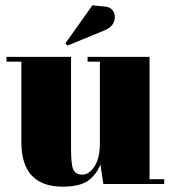

<svg xmlns="http://www.w3.org/2000/svg" viewBox="-20 -689 645 719"><path d="M595 0H367L356 -73Q340 -33 308.5 -11.5Q277 10 215 10Q60 10 60 -157V-458H4V-476H246V-133Q246 -73 254.5 -54Q263 -35 288.5 -35Q314 -35 334 -66Q354 -97 354 -152V-458H308V-476H540V-18H595ZM368 -665Q390 -664 400 -652.5Q410 -641 410 -626Q410 -591 371 -575L232 -518L225 -527L326 -669Z"/></svg>

Font: SVN-Abril Fatface
Style: Regular
Weight: 400
Designer: Veronika Burian, Jos? Scaglione
Foundry: TypeTogether
Version: Version 1.001